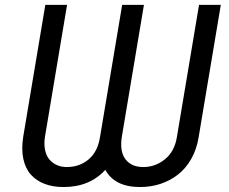

<svg xmlns="http://www.w3.org/2000/svg" viewBox="-20 -747 926 777"><path d="M73.9 -193.2 163.4 -727.3H251.4L161.9 -193.2Q157.3 -163.4 162.5 -139.6Q167.6 -115.8 180.4 -101Q193.2 -86.3 210.9 -78.7Q228.7 -71 250 -71Q302.2 -71 339 -102.3Q375.7 -133.5 384.9 -193.2L474.4 -727.3H562.5L473 -193.2Q463.8 -133.5 487.9 -102.3Q512.1 -71 559.7 -71Q609 -71 647.9 -102.8Q686.8 -134.6 696 -193.2L785.5 -727.3H873.6L784.1 -193.2Q776.3 -143.5 754.1 -104.2Q731.9 -65 699.9 -40.3Q668 -15.6 629.1 -2.8Q590.2 9.9 546.9 9.9Q444.2 9.9 406.2 -59.7Q343 9.9 237.2 9.9Q194.2 9.9 160.7 -2.8Q127.1 -15.6 104.9 -40.3Q82.7 -65 74.4 -104Q66.1 -143.1 73.9 -193.2Z"/></svg>

Font: Karasuma Gothic
Style: Italic
Weight: 400
Italic angle: -9.39999°
Designer: Rasmus Andersson / Ryoko Nishizuka
Foundry: Genbu
Version: Version 1.00